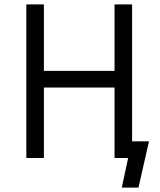

<svg xmlns="http://www.w3.org/2000/svg" viewBox="-20 -720 727 875"><path d="M100 0H180V-321H502V0H582V-700H502V-397H180V-700H100ZM535 135H611L659 -76H581L582 0H564Z"/></svg>

Font: Fixel Variable
Style: Regular
Weight: 100
Width: 3
Designer: AlfaBravo + MacPaw
Foundry: Kyrylo Tkachov, Marchela Mozhyna, Serhii Makarenko, Maria Weinstein, Zakhar Kryvoshyya
Version: Version 1.211